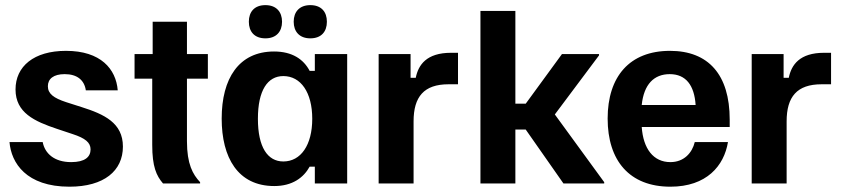

<svg xmlns="http://www.w3.org/2000/svg" viewBox="-20 -709 3257 742"><path d="M248.3 12.5C382.5 12.5 455 -49.2 455 -142.5C455 -234.2 382.5 -267.5 295.8 -295L235.8 -314.2C187.5 -330 165 -346.7 165 -375.8C165 -404.2 186.7 -422.5 230 -422.5C277.5 -422.5 305.8 -400 311.7 -360H435C428.3 -442.5 369.2 -512.5 235 -512.5C110.8 -512.5 40 -452.5 40 -363.3C40 -273.3 113.3 -240 200.8 -210.8L260.8 -190.8C309.2 -175 330 -158.3 330 -131.7C330 -102.5 308.3 -82.5 255 -82.5C190 -82.5 153.3 -115.8 145 -160H16.7C23.3 -79.2 81.7 12.5 248.3 12.5Z M753.3 0V-5C725 -35 702.5 -75 702.5 -163.3V-405H783.3V-500H702.5V-625H570V-500H500V-405H568.3V-149.2C568.3 -65 584.2 -30 610 0Z M1005.8 -560.8C1047.5 -560.8 1070 -586.7 1070 -625C1070 -663.3 1047.5 -689.2 1005.8 -689.2C963.3 -689.2 941.7 -663.3 941.7 -625C941.7 -586.7 963.3 -560.8 1005.8 -560.8ZM1179.2 -560.8C1221.7 -560.8 1243.3 -586.7 1243.3 -625C1243.3 -663.3 1221.7 -689.2 1179.2 -689.2C1137.5 -689.2 1115 -663.3 1115 -625C1115 -586.7 1137.5 -560.8 1179.2 -560.8ZM1040 10C1110 10 1153.3 -22.5 1176.7 -65H1196.7V0H1321.7V-500H1196.7V-435H1176.7C1153.3 -480 1109.2 -510 1039.2 -510C902.5 -510 836.7 -405 836.7 -250.8C836.7 -100 899.2 10 1040 10ZM1075 -85C1014.2 -85 976.7 -140 976.7 -250C976.7 -360 1014.2 -415 1075 -415C1142.5 -415 1186.7 -351.7 1186.7 -250C1186.7 -148.3 1142.5 -85 1075 -85Z M1578.3 0V-240C1578.3 -335 1618.3 -383.3 1713.3 -383.3H1750V-505H1723.3C1628.3 -505 1596.7 -458.3 1586.7 -408.3H1566.7V-500H1443.3V0Z M1971.7 0V-208.3H2011.7L2157.5 0H2315V-5L2124.2 -266.7L2295 -495V-500H2151.7L2011.7 -308.3H1971.7V-666.7H1836.7V0Z M2570.8 12.5C2710.8 12.5 2778.3 -68.3 2793.3 -160H2665C2655 -118.3 2623.3 -82.5 2570.8 -82.5C2505 -82.5 2465.8 -134.2 2460 -218.3H2800V-246.7C2800 -420.8 2717.5 -512.5 2569.2 -512.5C2413.3 -512.5 2328.3 -413.3 2328.3 -250.8C2328.3 -88.3 2412.5 12.5 2570.8 12.5ZM2460 -303.3C2468.3 -383.3 2507.5 -422.5 2568.3 -422.5C2630.8 -422.5 2663.3 -379.2 2668.3 -303.3Z M3020 0V-240C3020 -335 3060 -383.3 3155 -383.3H3191.7V-505H3165C3070 -505 3038.3 -458.3 3028.3 -408.3H3008.3V-500H2885V0Z"/></svg>

Font: Familjen Grotesk
Style: Bold
Weight: 700
Designer: Anders Wikstroem, Jonas Baeckman, Matilda Gysing, Kristian Moeller
Foundry: Familjen STHLM AB
Version: Version 2.000